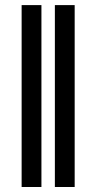

<svg xmlns="http://www.w3.org/2000/svg" viewBox="-20 -747 398 767"><path d="M145.5 -726.6V0H66.4V-726.6ZM278.3 -726.6V0H199.2V-726.6Z"/></svg>

Font: Inter
Style: Regular
Weight: 400
Designer: Rasmus Andersson
Foundry: rsms
Version: Version 4.001;git-9221beed3